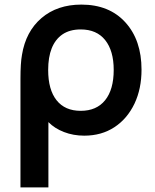

<svg xmlns="http://www.w3.org/2000/svg" viewBox="-20 -575 676 835"><path d="M190.5 240H69V-232Q69 -301 75.5 -336Q92 -438 160.5 -496.5Q229 -555 334 -555Q455 -555 525.2 -477.8Q595.5 -400.5 595.5 -272Q595.5 -189 565 -124.5Q533.5 -58.5 477.5 -21.8Q421.5 15 346.5 15Q299 15 258.2 -0.8Q217.5 -16.5 190.5 -44ZM331 -93Q400 -93 437.2 -139.2Q474.5 -185.5 474.5 -271Q474.5 -354 437.5 -400.5Q400.5 -447 331 -447Q283 -447 251 -425Q189.5 -382 189.5 -270.5Q189.5 -185 226 -139Q262.5 -93 331 -93Z"/></svg>

Font: Vortex Mix
Style: Bold
Weight: 700
Designer: Mikhail Sharanda
Foundry: Mikhail Sharanda
Version: Version 4.504;Glyphs 3.1.2 (3151)